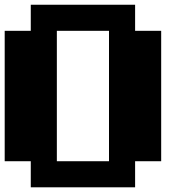

<svg xmlns="http://www.w3.org/2000/svg" viewBox="-20 -798 818 818"><path d="M111.1 -111.1H0V-666.7H111.1V-777.8H555.6V-666.7H666.7V-111.1H555.6V0H111.1ZM444.4 -111.1V-666.7H222.2V-111.1Z"/></svg>

Font: Pixeloid Sans
Style: Bold
Weight: 700
Monospace: yes
Designer: GGBot
Version: 0.3